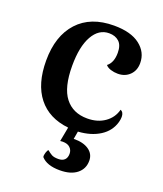

<svg xmlns="http://www.w3.org/2000/svg" viewBox="-138 -618 787 929"><g transform="rotate(20 255.5 -154.0)"><path d="M474 -125Q474 -113 470 -98Q456 -48 410.5 -19Q365 10 299 14L292 54Q341 53 370 73Q399 93 399 128Q399 170 367.5 195Q336 220 280 220Q213 220 184 187Q182 178 186.5 164Q191 150 196 147Q209 158 220.5 164.5Q232 171 255 171Q276 171 287 160Q298 149 298 129Q298 110 285 97.5Q272 85 247 85L234 86L248 12Q146 1 91.5 -68Q37 -137 37 -257Q37 -384 103 -456Q169 -528 289 -528Q376 -528 422.5 -492Q469 -456 469 -400Q469 -362 445 -338.5Q421 -315 384 -315Q365 -315 347.5 -320.5Q330 -326 321 -337Q350 -359 350 -410Q350 -449 330.5 -467Q311 -485 279 -485Q226 -485 195 -430Q164 -375 164 -276Q164 -165 204.5 -113Q245 -61 319 -61Q372 -61 409 -87Q446 -113 457 -156Q474 -149 474 -125Z"/></g></svg>

Font: Arima Madurai ExtraBold
Style: Regular
Weight: 800
Designer: Joana Correia and Natanael Gama
Foundry: NDISCOVER
Version: Version 1.020